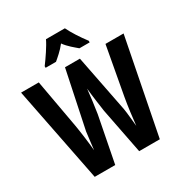

<svg xmlns="http://www.w3.org/2000/svg" viewBox="-221 -1091 1188 1249"><g transform="rotate(-30 373.0 -467.0)"><path d="M444 -934H302C285 -896 237 -826 207 -786V-774H285C305 -791 344 -823 373 -861C399 -824 438 -794 461 -774H538V-786C500 -836 465 -890 444 -934ZM758 -714H622L556 -352C545 -290 535 -211 529 -152C524 -201 519 -257 514 -286L430 -714H318L228 -284C224 -258 218 -199 212 -152C207 -210 196 -294 186 -352L121 -714H-12L129 0H283L350 -344C358 -392 368 -473 373 -522C379 -456 391 -382 396 -343L463 0H618Z"/></g></svg>

Font: Noto Sans Gurmukhi UI ExtraCondensed
Style: Bold
Weight: 700
Width: 2
Designer: Jelle Bosma - Monotype Design Team
Foundry: Monotype Imaging Inc.
Version: Version 2.004